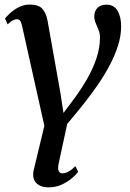

<svg xmlns="http://www.w3.org/2000/svg" viewBox="-20 -571 572 844"><path d="M308 -140Q337.5 -180 363 -224.2Q388.5 -268.5 404 -314.8Q419.5 -361 419.5 -406.5Q419.5 -424 413.2 -439.2Q407 -454.5 400.8 -469Q394.5 -483.5 394.5 -498.5Q394.5 -522.5 408.5 -536.5Q422.5 -550.5 448.5 -550.5Q480.5 -550.5 496.5 -524Q512.5 -497.5 512.5 -455.5Q512.5 -414.5 499.2 -372Q486 -329.5 463 -285.8Q440 -242 410.5 -199Q381 -156 348 -114.5Q330.5 -92.5 311.2 -69.2Q292 -46 275.5 -26.5L238 147.5Q233 170 238 180.5Q243 191 254.5 191Q267 191 281.2 183.2Q295.5 175.5 311.5 159.5L323.5 184.5Q316.5 194.5 298 210.8Q279.5 227 253 239.8Q226.5 252.5 194 252.5Q156 252.5 138.2 232Q120.5 211.5 128 177.5L175 -18L77.5 -455Q73.5 -473.5 68.2 -480Q63 -486.5 55 -486.5Q47 -486.5 37.5 -482Q28 -477.5 13.5 -464L2 -489.5Q6 -495.5 21.5 -510.5Q37 -525.5 60.2 -538.2Q83.5 -551 111 -551Q149.5 -551 166 -532.5Q182.5 -514 188.5 -483L245.5 -163L259 -74.5Z"/></svg>

Font: Merriweather 60pt Medium
Style: Italic
Weight: 500
Italic angle: -7.8°
Version: Version 2.101